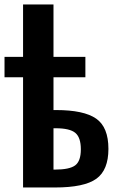

<svg xmlns="http://www.w3.org/2000/svg" viewBox="-22 -830 524 850"><path d="M80.1 0V-487.8H-2V-578.1H80.1V-810.1H214.8V-578.1H356V-487.8H214.8V-342.8H226.1Q349.1 -342.8 403.6 -304.9Q458 -267.1 458 -170.9Q458 -77.1 404.5 -38.6Q351.1 0 221.2 0ZM214.8 -79.1H220.2Q285.6 -79.1 310.8 -97.9Q335.9 -116.7 335.9 -168.9Q335.9 -221.2 311.5 -241.7Q287.1 -262.2 224.1 -262.2H214.8Z"/></svg>

Font: Oswald Medium
Style: Regular
Weight: 500
Designer: Vernon Adams
Foundry: Vernon Adams
Version: Version 4.103